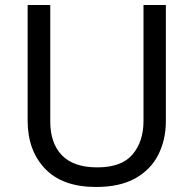

<svg xmlns="http://www.w3.org/2000/svg" viewBox="-20 -734 771 764"><path d="M640 -252Q640 -178 610 -118.5Q580 -59 518.5 -24.5Q457 10 362 10Q229 10 159.5 -62.5Q90 -135 90 -254V-714H180V-251Q180 -164 226.5 -116Q273 -68 367 -68Q464 -68 507.5 -119.5Q551 -171 551 -252V-714H640Z"/></svg>

Font: Noto Sans Sora Sompeng
Style: Regular
Weight: 400
Designer: Monotype Design Team. David Williams.
Foundry: Monotype Imaging Inc.
Version: Version 2.101